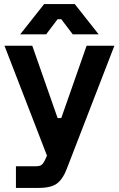

<svg xmlns="http://www.w3.org/2000/svg" viewBox="-20 -720 582 940"><path d="M58 200V94H154Q176 94 184.5 86.5Q193 79 200 64L210 42L2 -496H138L262 -142H280L404 -496H540L306 109Q288 156 259.5 178Q231 200 168 200ZM79 -552 196 -700H346L463 -552H336L280 -626H262L206 -552Z"/></svg>

Font: Space Grotesk Frontify
Style: Bold
Weight: 700
Designer: Florian Karsten
Version: Version 2.000